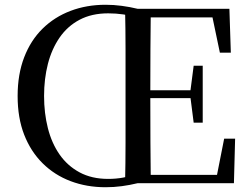

<svg xmlns="http://www.w3.org/2000/svg" viewBox="-20 -769 1050 806"><path d="M165 -366Q165 -294 181 -231Q197 -168 230 -120.5Q263 -73 314 -45.5Q365 -18 434 -18Q467 -18 497 -23.5Q527 -29 558 -39V0Q525 8 491.5 12.5Q458 17 423 17Q344 17 276.5 -8.5Q209 -34 159 -83.5Q109 -133 81.5 -203.5Q54 -274 54 -366Q54 -457 81.5 -528.5Q109 -600 159 -649Q209 -698 276.5 -723.5Q344 -749 423 -749Q457 -749 491 -744.5Q525 -740 558 -732V-693Q528 -704 497.5 -708.5Q467 -713 434 -713Q365 -713 314 -686Q263 -659 230 -611Q197 -563 181 -500.5Q165 -438 165 -366ZM505 0Q507 -84 507 -169Q507 -254 507 -339V-392Q507 -478 507 -562.5Q507 -647 505 -732H613Q612 -648 611.5 -561.5Q611 -475 611 -382V-358Q611 -259 611.5 -172Q612 -85 613 0ZM793 -254 779 -364V-385L793 -493H831V-254ZM559 -357V-390H801V-357ZM903 -548 872 -696H559V-732H943L949 -548ZM921 -187H967L962 0H559V-35H891Z"/></svg>

Font: Noto Serif KR ExtraLight Medium
Style: Regular
Weight: 500
Version: Version 2.002-H1;hotconv 1.1.0;makeotfexe 2.6.0